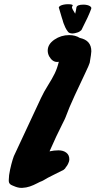

<svg xmlns="http://www.w3.org/2000/svg" viewBox="-20 -912 462 929"><path d="M332 -885.7Q332 -884.8 330.1 -881.8Q328.1 -878.9 328.1 -877Q328.1 -870.1 343.8 -845.7Q348.6 -865.2 349.6 -875Q351.6 -889.6 383.8 -889.6Q392.6 -889.6 401.4 -887.7Q410.2 -885.7 416 -881.8Q421.9 -877.9 421.9 -872.1Q421.9 -871.1 420.9 -868.2Q408.2 -833 374 -766.6Q371.1 -763.7 366.2 -760.3Q361.3 -756.8 355 -754.9Q348.6 -752.9 342.8 -751.5Q336.9 -750 332 -750Q314.5 -750 308.6 -758.8Q304.7 -763.7 301.8 -768.6Q298.8 -773.4 296.9 -777.3Q294.9 -781.2 293.5 -785.2Q292 -789.1 290.5 -792.5Q289.1 -795.9 287.6 -799.3Q286.1 -802.7 285.2 -806.6Q284.2 -810.5 283.2 -814Q282.2 -817.4 280.8 -821.3Q279.3 -825.2 278.3 -829.1Q271.5 -851.6 265.6 -872.1Q264.6 -873 264.6 -875Q264.6 -879.9 271.5 -883.8Q278.3 -887.7 288.1 -889.6Q297.9 -891.6 308.6 -891.6Q332 -891.6 332 -885.7ZM262.7 -184.6Q286.1 -184.6 300.8 -173.3Q315.4 -162.1 315.4 -141.6Q315.4 -135.7 313.5 -129.4Q311.5 -123 309.1 -118.7Q306.6 -114.3 304.7 -110.8Q302.7 -107.4 300.8 -105.5L298.8 -103.5Q295.9 -95.7 287.1 -89.8Q272.5 -82 240.2 -66.4Q208 -50.8 189.5 -39.1L183.6 -36.1Q174.8 -33.2 158.2 -24.4Q141.6 -15.6 124.5 -9.8Q107.4 -3.9 86.9 -2.9H84Q74.2 -2.9 64.9 -5.4Q55.7 -7.8 48.3 -11.2Q41 -14.6 40 -14.6Q23.4 -20.5 22.5 -35.2V-42Q22.5 -62.5 28.8 -91.3Q35.2 -120.1 41 -138.7L46.9 -156.2L178.7 -438.5Q192.4 -467.8 212.4 -499.5Q232.4 -531.2 244.6 -556.2Q256.8 -581.1 264.6 -613.3Q262.7 -612.3 255.9 -612.3Q233.4 -612.3 217.8 -639.6Q210.9 -653.3 210.9 -667Q210.9 -698.2 243.2 -720.2Q275.4 -742.2 314.5 -742.2Q344.7 -742.2 366.2 -728.5Q421.9 -716.8 421.9 -664.1Q421.9 -653.3 414.1 -608.4Q412.1 -599.6 391.6 -556.6Q371.1 -513.7 342.3 -451.7Q313.5 -389.6 296.9 -343.8Q294.9 -337.9 282.7 -314Q270.5 -290 252.4 -252Q234.4 -213.9 219.7 -179.7Q242.2 -184.6 262.7 -184.6Z"/></svg>

Font: Essays1743
Style: BoldItalic
Weight: 700
Italic angle: -10°
Designer: Based on the typeface in a 1743 English translation of the essays of Montaigne.  PostScript/TrueType font designed by Jo
Version: Version 002.100